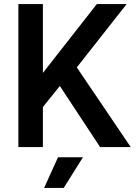

<svg xmlns="http://www.w3.org/2000/svg" viewBox="-20 -720 675 940"><path d="M70 -700H190V-363L454 -700H600L356 -390L620 0H470L273 -299L190 -196V0H70ZM264 50H386L292 200H196Z"/></svg>

Font: PT Root UI Bold
Style: Regular
Weight: 700
Designer: Vitaly Kuzmin
Foundry: ParaType Ltd.
Version: Version 2.000G